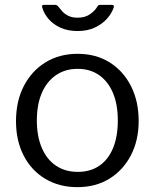

<svg xmlns="http://www.w3.org/2000/svg" viewBox="-20 -762 639 792"><path d="M299 10Q224 10 166.5 -24.5Q109 -59 77.5 -120.5Q46 -182 46 -262Q46 -345 78.5 -407.5Q111 -470 168 -505Q225 -540 300 -540Q376 -540 432.5 -504.5Q489 -469 520.5 -406.5Q552 -344 552 -263Q552 -183 520 -121.5Q488 -60 431.5 -25Q375 10 299 10ZM301 -53Q353 -53 390 -78.5Q427 -104 446.5 -151.5Q466 -199 466 -265Q466 -331 446 -378.5Q426 -426 389 -452Q352 -478 300 -478Q249 -478 211 -452Q173 -426 152.5 -378.5Q132 -331 132 -265Q132 -200 152.5 -152Q173 -104 211 -78.5Q249 -53 301 -53ZM440 -742Q453 -742 449 -731Q441 -707 421.5 -685Q402 -663 371.5 -648.5Q341 -634 300 -634Q260 -634 230 -647.5Q200 -661 180.5 -683.5Q161 -706 154 -732Q153 -735 154 -738.5Q155 -742 160 -742H206Q212 -742 215 -740Q218 -738 222 -733Q228 -725 237.5 -714.5Q247 -704 262.5 -696.5Q278 -689 300 -689Q331 -689 351.5 -703.5Q372 -718 381 -734Q384 -739 386.5 -740.5Q389 -742 393 -742Z"/></svg>

Font: Libre Franklin Thin
Style: Regular
Weight: 400
Version: Version 3.000